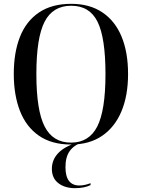

<svg xmlns="http://www.w3.org/2000/svg" viewBox="-20 -745 742 1003"><path d="M351 10Q250 10 183.5 -36Q117 -82 84.5 -165Q52 -248 52 -359Q52 -471 84.5 -553Q117 -635 184 -680Q251 -725 352 -725Q448 -725 514.5 -680.5Q581 -636 615 -554Q649 -472 649 -358Q649 -246 614.5 -163.5Q580 -81 513.5 -35.5Q447 10 351 10ZM351 0Q445 0 488 -84Q531 -168 531 -358Q531 -548 489.5 -631.5Q448 -715 352 -715Q256 -715 213 -631.5Q170 -548 170 -358Q170 -169 213 -84.5Q256 0 351 0ZM372 238Q319 238 285 212Q251 186 251 137Q251 90 284 55Q317 20 384 0H408Q368 12 345 43Q322 74 322 128Q322 224 395 224Q421 224 453 212V222Q420 238 372 238Z"/></svg>

Font: Noto Serif Display SemiCondensed Medium
Style: Regular
Weight: 500
Width: 4
Designer: Monotype Design Team
Foundry: Monotype Imaging Inc.
Version: Version 2.009